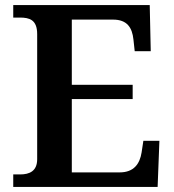

<svg xmlns="http://www.w3.org/2000/svg" viewBox="-20 -734 682 754"><path d="M32 0H599L606 -181H543L536 -135C529 -91 506 -57 450 -57H262V-345H501V-401H262V-657H424C479 -657 499 -626 504 -579L509 -533H572L568 -714H32V-665H58C95 -665 126 -657 126 -600V-109C126 -62 96 -49 59 -49H32Z"/></svg>

Font: Noto Serif Ethiopic SemiBold
Style: Regular
Weight: 600
Designer: Monotype Design Team
Foundry: Monotype Imaging Inc.
Version: Version 2.102